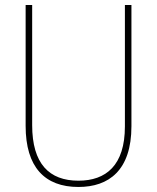

<svg xmlns="http://www.w3.org/2000/svg" viewBox="-20 -734 625 764"><path d="M503 -232V-714H477V-231C477 -76 402 -15 292 -15C176 -15 108 -82 108 -236V-714H82V-233C82 -69 158 10 292 10C413 10 503 -56 503 -232Z"/></svg>

Font: Noto Sans Oriya Cond Thin
Style: Regular
Weight: 100
Width: 3
Designer: Amélie Bonet and Sol Matas
Foundry: Google LLC
Version: Version 2.006